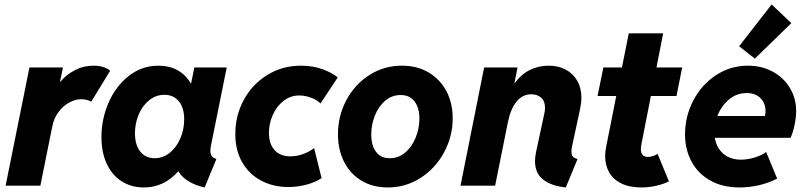

<svg xmlns="http://www.w3.org/2000/svg" viewBox="-20 -825 3578 853"><path d="M110.8 -525.4H259.8L246.6 -461.9H248.5Q273.4 -492.7 312 -512.9Q350.6 -533.2 395 -533.2Q420.9 -533.2 440.9 -526.4Q460.9 -519.5 469.2 -510.3L385.3 -373Q377.9 -377.9 365.7 -381.1Q353.5 -384.3 341.3 -384.3Q315.4 -384.3 288.3 -369.9Q261.2 -355.5 240.5 -328.1Q219.7 -300.8 212.4 -263.7L159.2 0H4.9Z M430.7 -215.8Q430.7 -296.9 462.9 -370.1Q495.1 -443.4 553 -488.3Q610.8 -533.2 684.1 -533.2Q732.9 -533.2 769.3 -512.7Q805.7 -492.2 827.6 -454.6H829.1L843.3 -525.4H987.3L917 -176.8Q914.6 -163.1 914.6 -154.8Q914.6 -140.6 920.9 -131.8Q927.2 -123 941.4 -118.7L889.2 7.8Q849.6 -0.5 818.4 -19.3Q787.1 -38.1 773.4 -63H771Q708 7.8 619.1 7.8Q564 7.8 521.2 -19Q478.5 -45.9 454.6 -96.7Q430.7 -147.5 430.7 -215.8ZM798.3 -294.4Q798.3 -345.7 774.7 -374.8Q751 -403.8 710.4 -403.8Q673.3 -403.8 643.3 -380.1Q613.3 -356.4 596.4 -316.9Q579.6 -277.3 579.6 -232.9Q579.6 -181.2 603.3 -151.6Q627 -122.1 667 -122.1Q704.1 -122.1 734.1 -146.2Q764.2 -170.4 781.2 -210.2Q798.3 -250 798.3 -294.4Z M1025.4 -229.5Q1025.4 -311.5 1063 -381.1Q1100.6 -450.7 1167.5 -491.9Q1234.4 -533.2 1317.4 -533.2Q1369.6 -533.2 1412.6 -517.6Q1455.6 -502 1480.5 -481L1403.8 -365.2Q1389.2 -380.9 1362.1 -390.9Q1335 -400.9 1309.6 -400.9Q1271 -400.9 1240 -377Q1209 -353 1191.9 -314.5Q1174.8 -275.9 1174.8 -234.4Q1174.8 -185.5 1200 -158Q1225.1 -130.4 1271 -130.4Q1298.3 -130.4 1325.9 -140.4Q1353.5 -150.4 1375.5 -167L1408.7 -33.7Q1380.9 -15.1 1341.3 -4.6Q1301.8 5.9 1261.2 5.9Q1194.8 5.9 1141.4 -22Q1087.9 -49.8 1056.6 -103Q1025.4 -156.2 1025.4 -229.5Z M1481.4 -228.5Q1481.4 -309.1 1518.3 -379.2Q1555.2 -449.2 1620.4 -491.2Q1685.5 -533.2 1766.1 -533.2Q1833 -533.2 1884 -503.2Q1935.1 -473.1 1963.1 -420.2Q1991.2 -367.2 1991.2 -299.3Q1991.2 -219.2 1953.1 -148.4Q1915 -77.6 1848.9 -34.9Q1782.7 7.8 1702.1 7.8Q1635.7 7.8 1585.7 -22.5Q1535.6 -52.7 1508.5 -106.4Q1481.4 -160.2 1481.4 -228.5ZM1843.3 -297.9Q1843.3 -346.7 1821.5 -374.8Q1799.8 -402.8 1759.8 -402.8Q1720.7 -402.8 1690.9 -377.2Q1661.1 -351.6 1645.3 -311Q1629.4 -270.5 1629.4 -227.5Q1629.4 -178.7 1650.6 -150.4Q1671.9 -122.1 1711.9 -122.1Q1751 -122.1 1780.8 -147.7Q1810.5 -173.3 1826.9 -214.1Q1843.3 -254.9 1843.3 -297.9Z M2356.9 -108.9Q2356.9 -127.4 2361.3 -148.4L2398.4 -321.3Q2401.4 -334.5 2401.4 -345.7Q2401.4 -376 2384 -391.1Q2366.7 -406.2 2340.3 -406.2Q2302.2 -406.2 2275.6 -374.5Q2249 -342.8 2236.8 -283.7L2179.7 0H2025.9L2130.9 -525.4H2279.3L2265.6 -456.5H2267.6Q2294.9 -494.6 2333.5 -513.9Q2372.1 -533.2 2418.5 -533.2Q2460.9 -533.2 2493.7 -515.6Q2526.4 -498 2544.7 -465.8Q2563 -433.6 2563 -390.1Q2563 -369.1 2557.6 -343.3L2521.5 -174.8Q2518.6 -161.6 2518.6 -151.9Q2518.6 -136.7 2525.4 -129.2Q2532.2 -121.6 2545.9 -118.7L2493.7 7.8Q2428.2 1 2392.6 -27.6Q2356.9 -56.2 2356.9 -108.9Z M2668.5 -131.3Q2668.5 -148.9 2672.4 -169.9L2717.8 -398.4H2634.8L2660.6 -525.4H2743.2L2773.4 -676.8H2926.3L2896.5 -525.4H3010.7L2985.4 -398.4H2871.6L2829.6 -184.1Q2827.1 -171.9 2827.1 -163.1Q2827.1 -127.9 2858.4 -127.9Q2870.6 -127.9 2882.6 -132.3Q2894.5 -136.7 2901.4 -141.6L2951.7 -19.5Q2931.6 -8.3 2897.7 -0.2Q2863.8 7.8 2830.6 7.8Q2775.9 7.8 2739.5 -10.5Q2703.1 -28.8 2685.8 -60.3Q2668.5 -91.8 2668.5 -131.3Z M3023.4 -228.5Q3023.4 -308.1 3060.1 -378.4Q3096.7 -448.7 3160.9 -491Q3225.1 -533.2 3303.2 -533.2Q3363.3 -533.2 3412.1 -507.1Q3460.9 -481 3489 -434.8Q3517.1 -388.7 3517.1 -330.6Q3517.1 -302.7 3509.8 -268.6Q3502.4 -234.4 3492.2 -212.9H3155.8Q3163.1 -168 3193.8 -141.8Q3224.6 -115.7 3271.5 -115.7Q3301.8 -115.7 3334 -125.7Q3366.2 -135.7 3383.8 -149.9L3432.6 -31.7Q3397 -12.7 3353 -2.4Q3309.1 7.8 3266.1 7.8Q3190.4 7.8 3135.7 -22.9Q3081.1 -53.7 3052.2 -107.2Q3023.4 -160.6 3023.4 -228.5ZM3378.4 -309.6Q3380.9 -319.3 3380.9 -332Q3380.9 -366.7 3358.4 -389.2Q3335.9 -411.6 3297.4 -411.6Q3252.9 -411.6 3218.8 -383.1Q3184.6 -354.5 3167 -309.6ZM3263.7 -619.6 3408.2 -805.2 3495.6 -722.2 3333.5 -564.5Z"/></svg>

Font: Reddit Sans Fudge ExBold Italic
Style: Regular
Weight: 800
Italic angle: -11.25°
Designer: Stephen Hutchings
Version: Version 1.013